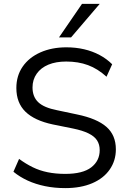

<svg xmlns="http://www.w3.org/2000/svg" viewBox="-20 -957 655 986"><path d="M315 9Q260 9 211.5 -1Q163 -11 122.5 -29.5Q82 -48 49 -75L78 -141Q112 -116 147.5 -98.5Q183 -81 224.5 -72.5Q266 -64 315 -64Q405 -64 448.5 -97.5Q492 -131 492 -186Q492 -215 478.5 -236Q465 -257 434.5 -272Q404 -287 355 -297L251 -318Q157 -338 110.5 -383.5Q64 -429 64 -505Q64 -568 96.5 -615Q129 -662 187.5 -688Q246 -714 321 -714Q369 -714 412 -704Q455 -694 491.5 -674.5Q528 -655 556 -627L527 -563Q482 -604 432 -622.5Q382 -641 320 -641Q267 -641 228.5 -625Q190 -609 168.5 -578.5Q147 -548 147 -508Q147 -460 176.5 -432Q206 -404 273 -391L377 -369Q478 -348 526.5 -305.5Q575 -263 575 -190Q575 -132 543.5 -86.5Q512 -41 453.5 -16Q395 9 315 9ZM283 -765 401 -937H492L345 -765Z"/></svg>

Font: Nunito Sans 12pt ExtraLight 12pt
Style: Regular
Weight: 400
Version: Version 3.101;gftools[0.9.27]